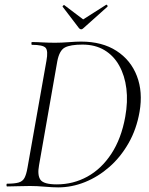

<svg xmlns="http://www.w3.org/2000/svg" viewBox="-20 -807 646 831"><path d="M232 4Q208 4 173.5 1Q139 -2 110 -2Q80 -2 55.5 -1Q31 0 11 0Q8 0 8 -6Q8 -12 11 -12Q43 -12 60.5 -17Q78 -22 86 -37Q94 -52 99 -81L181 -544Q189 -587 177.5 -600Q166 -613 118 -613Q116 -613 116 -619Q116 -625 118 -625Q138 -625 164 -623.5Q190 -622 219 -622Q246 -622 277.5 -624.5Q309 -627 331 -627Q422 -627 484 -587Q546 -547 572.5 -478Q599 -409 584 -323Q571 -248 536.5 -187.5Q502 -127 453.5 -84.5Q405 -42 348 -19Q291 4 232 4ZM226 -9Q297 -9 358 -42.5Q419 -76 462 -141.5Q505 -207 522 -301Q534 -367 527 -423.5Q520 -480 496 -523Q472 -566 432 -590Q392 -614 337 -614Q285 -614 261 -601.5Q237 -589 228 -542L149 -92Q141 -49 155 -29Q169 -9 226 -9ZM322 -685 251 -778Q250 -780 253.5 -783Q257 -786 258 -785L340 -723L439 -786Q442 -788 444.5 -784Q447 -780 445 -778L341 -685Q331 -675 322 -685Z"/></svg>

Font: Cormorant Light Light
Style: Italic
Weight: 300
Italic angle: -10°
Version: Version 4.000